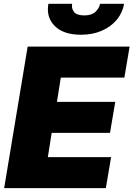

<svg xmlns="http://www.w3.org/2000/svg" viewBox="-20 -967 686 987"><path d="M1.4 0 122.2 -727.3H646.3L619.3 -568.2H292.6L272.7 -443.2H572.4L545.5 -284.1H245.7L225.9 -159.1H551.1L524.1 0ZM494.3 -947.4H617.9Q610.1 -901.3 580.1 -865.4Q550.1 -829.5 503 -808.9Q456 -788.4 396.3 -788.4Q306.5 -788.4 261.5 -833.3Q216.6 -878.2 228.7 -947.4H350.9Q346.2 -925.1 359.9 -906.4Q373.6 -887.8 413.4 -887.8Q451.3 -887.8 470.5 -905.9Q489.7 -924 494.3 -947.4Z"/></svg>

Font: Inter UI Black
Style: Italic
Weight: 900
Italic angle: -9.39999°
Designer: Rasmus Andersson
Foundry: rsms
Version: 3.2;8d6f07862